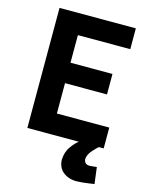

<svg xmlns="http://www.w3.org/2000/svg" viewBox="-133 -773 819 1069"><g transform="rotate(15 277.0 -238.0)"><path d="M74 0H371Q351 14 329 45Q307 76 305 120Q306 165 336 190Q367 216 414 216Q449 215 481 210Q514 206 516 205L504 110Q502 110 486 112Q469 114 462 114Q448 114 439 106Q430 97 430 81Q433 55 456 30Q479 5 486 0H514V-120H212V-295H454V-413H212V-572H514V-692H74Z"/></g></svg>

Font: RazerF5
Style: Bold
Weight: 700
Foundry: Razer Inc.
Version: Version 1.000;PS 001.001;hotconv 1.0.56